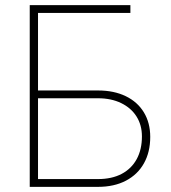

<svg xmlns="http://www.w3.org/2000/svg" viewBox="-20 -727 666 747"><path d="M95.7 -707H487.3V-676.8H127.9V-375H361.3Q423.3 -375 469.2 -352.8Q515.1 -330.6 539.8 -289.8Q564.5 -249 564.5 -194.3Q564.5 -135.3 540 -91.6Q515.6 -47.9 469.7 -23.9Q423.8 0 361.3 0H95.7ZM532.2 -196.3Q532.2 -240.2 511.2 -273.7Q490.2 -307.1 451.4 -325.9Q412.6 -344.7 361.3 -344.7H127.9V-30.3H361.3Q415 -30.3 453.4 -50.5Q491.7 -70.8 512 -108.2Q532.2 -145.5 532.2 -196.3Z"/></svg>

Font: Pretendard GOV Thin
Style: Regular
Weight: 100
Designer: Base glyphs from Inter by Rasmus Andersson; Hangeul glyphs from Noto Sans CJK(Source Han Sans) by Jang Soo-young and Kan
Foundry: Kil Hyung-jin
Version: Version 1.309